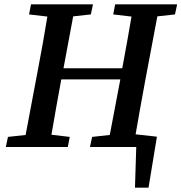

<svg xmlns="http://www.w3.org/2000/svg" viewBox="-20 -683 843 892"><path d="M506 -616 515 -663H803L793 -616L711 -607L655 -310Q643 -247 632 -184Q621 -121 610 -59L709 -48L670 189H607L613 0H398L408 -47L490 -56L539 -314H265L264 -310Q252 -247 241 -183.5Q230 -120 219 -57L304 -47L295 0H7L17 -47L99 -56L155 -353Q167 -416 178.5 -479.5Q190 -543 200 -606L115 -616L124 -663H412L402 -616L320 -607L275 -366H548Q559 -426 570 -486Q581 -546 591 -606Z"/></svg>

Font: Source Serif Pro SemiBold
Style: Italic
Weight: 600
Italic angle: -12°
Designer: Frank Grießhammer
Foundry: Adobe Systems Incorporated
Version: Version 3.001;hotconv 1.0.111;makeotfexe 2.5.65597